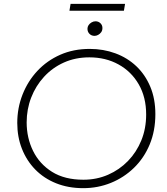

<svg xmlns="http://www.w3.org/2000/svg" viewBox="-20 -968 871 1001"><path d="M414 13Q336 13 272.5 -12.5Q209 -38 164 -84Q119 -130 94.5 -192Q70 -254 70 -327Q70 -405 97.5 -475Q125 -545 175 -598.5Q225 -652 294 -682.5Q363 -713 448 -713Q519 -713 581.5 -690Q644 -667 690.5 -623Q737 -579 763.5 -516Q790 -453 790 -373Q790 -286 760.5 -215Q731 -144 678.5 -93Q626 -42 558 -14.5Q490 13 414 13ZM415 -31Q484 -31 543.5 -57Q603 -83 647.5 -129Q692 -175 717 -236.5Q742 -298 742 -371Q742 -461 703.5 -528Q665 -595 598 -632Q531 -669 446 -669Q373 -669 313 -642Q253 -615 209.5 -567.5Q166 -520 142.5 -459Q119 -398 119 -330Q119 -249 152.5 -181Q186 -113 251.5 -72Q317 -31 415 -31ZM473 -781Q457 -781 446.5 -791.5Q436 -802 436 -818Q436 -828 441.5 -836.5Q447 -845 457 -851Q467 -857 478 -857Q493 -857 503.5 -847Q514 -837 514 -822Q514 -809 507.5 -800Q501 -791 491.5 -786Q482 -781 473 -781ZM342 -912 348 -948H632L626 -912Z"/></svg>

Font: MuseoModerno Thin ExtraLight
Style: Italic
Weight: 250
Italic angle: -9°
Version: Version 1.003